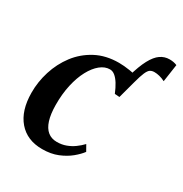

<svg xmlns="http://www.w3.org/2000/svg" viewBox="-163 -808 898 943"><g transform="rotate(30 286.0 -336.5)"><path d="M407.5 -401 396.5 -514Q414.5 -578 434.5 -615.2Q454.5 -652.5 477.8 -668.5Q501 -684.5 529 -684.5Q541.5 -684.5 551.8 -682.5Q562 -680.5 571.5 -676.5L557 -577Q540 -585.5 524.8 -589.2Q509.5 -593 496 -593Q482 -593 472.2 -586.8Q462.5 -580.5 453.8 -560.5Q445 -540.5 434 -499ZM206 10.5Q120.5 10.5 72 -46Q23.5 -102.5 23 -203.5Q22.5 -264.5 41.5 -325.2Q60.5 -386 98.2 -435.8Q136 -485.5 192.2 -515.5Q248.5 -545.5 322.5 -545.5Q350.5 -545.5 384 -540.2Q417.5 -535 441 -525L407.5 -401L380.5 -403Q368.5 -432 355.8 -452.5Q343 -473 329.2 -484.2Q315.5 -495.5 300 -495.5Q272 -495.5 246 -474.5Q220 -453.5 199.5 -415.5Q179 -377.5 167.2 -325.2Q155.5 -273 156 -210.5Q156.5 -158.5 167.5 -124.2Q178.5 -90 199.5 -73Q220.5 -56 251 -56Q279 -56 302.5 -64.8Q326 -73.5 345.8 -87.8Q365.5 -102 382 -119.5L401 -86Q386 -65.5 358.8 -43Q331.5 -20.5 293.5 -5Q255.5 10.5 206 10.5Z"/></g></svg>

Font: Merriweather 72pt SemiBold
Style: Italic
Weight: 600
Italic angle: -7.8°
Version: Version 2.101